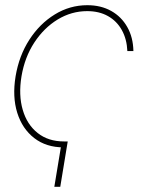

<svg xmlns="http://www.w3.org/2000/svg" viewBox="-20 -550 548 728"><path d="M236.8 -13.7 208.5 158.2H186L214.4 -13.7ZM221.7 8.8Q155.3 8.8 109.9 -26.4Q64.5 -61.5 45.4 -122.3Q26.4 -183.1 39.1 -260.7Q52.2 -338.9 91.3 -399.4Q130.4 -460 187.5 -495.1Q244.6 -530.3 311 -530.3Q362.8 -530.3 401.6 -508.5Q440.4 -486.8 462.6 -447.5Q484.9 -408.2 485.8 -356.4H462.9Q460.9 -401.9 441.9 -436Q422.9 -470.2 389.4 -489Q356 -507.8 310.5 -507.8Q251 -507.8 198.7 -476.1Q146.5 -444.3 110.1 -388.7Q73.7 -333 61.5 -260.7Q49.8 -189.5 66.2 -133.5Q82.5 -77.6 122.8 -45.7Q163.1 -13.7 222.7 -13.7Z"/></svg>

Font: Inter 28pt Thin
Style: Italic
Weight: 250
Italic angle: -9.3988°
Designer: Rasmus Andersson
Foundry: rsms
Version: Version 4.001;git-66647c0bb